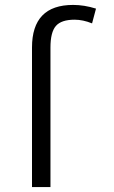

<svg xmlns="http://www.w3.org/2000/svg" viewBox="-20 -760 465 780"><path d="M110 0V-567Q110 -740 277 -740Q322 -740 370 -725L354 -665Q317 -680 283 -680Q229 -680 207 -654.5Q185 -629 185 -567V0Z"/></svg>

Font: Mplus 1p
Style: Regular
Weight: 400
Version: Version 1.061